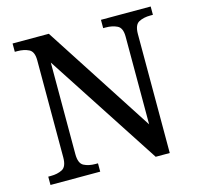

<svg xmlns="http://www.w3.org/2000/svg" viewBox="-104 -825 971 936"><g transform="rotate(-15 381.5 -357.0)"><path d="M38 0V-42H51Q85 -42 109 -54.5Q133 -67 133 -114V-604Q133 -648 108.5 -660Q84 -672 51 -672H38V-714H221L579 -161V-604Q579 -648 554.5 -660Q530 -672 497 -672H484V-714H735V-672H722Q688 -672 664 -659.5Q640 -647 640 -600V0H569L194 -576V-114Q194 -67 218 -54.5Q242 -42 276 -42H289V0Z"/></g></svg>

Font: NotoSerif-Regular
Style: Regular
Weight: 400
Designer: Monotype Design Team
Foundry: Monotype Imaging Inc.
Version: Version 2.007; ttfautohint (v1.8) -l 8 -r 50 -G 200 -x 14 -D